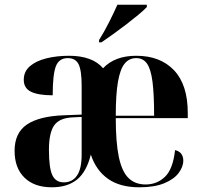

<svg xmlns="http://www.w3.org/2000/svg" viewBox="-20 -786 857 816"><path d="M200 10Q126 10 84 -31Q42 -72 42 -145Q42 -221 94 -256.5Q146 -292 250 -296L327 -299V-421Q327 -487 314 -513Q301 -539 268 -539Q231 -539 217.5 -504.5Q204 -470 204 -381Q143 -381 112 -396Q81 -411 81 -447Q81 -482 107 -504.5Q133 -527 177 -538Q221 -549 274 -549Q322 -549 358.5 -536Q395 -523 418 -496Q468 -549 559 -549Q661 -549 719.5 -487.5Q778 -426 778 -306V-284H472Q472 -181 485 -119Q498 -57 526 -29.5Q554 -2 599 -2Q647 -2 681 -34.5Q715 -67 724 -148Q742 -144 750.5 -132Q759 -120 759 -104Q759 -77 739 -50.5Q719 -24 677.5 -7Q636 10 572 10Q490 10 439 -26Q388 -62 366 -129Q348 -56 307.5 -23Q267 10 200 10ZM635 -294Q635 -386 628 -439.5Q621 -493 604.5 -516Q588 -539 559 -539Q529 -539 510 -516Q491 -493 481.5 -439.5Q472 -386 472 -294ZM251 -11Q287 -11 307 -39.5Q327 -68 327 -129V-289L286 -287Q231 -284 209.5 -252Q188 -220 188 -149Q188 -72 202.5 -41.5Q217 -11 251 -11ZM401 -616Q422 -649 443 -690.5Q464 -732 479 -766H604V-756Q592 -743 568.5 -723.5Q545 -704 517 -682.5Q489 -661 461 -641Q433 -621 411 -606H401Z"/></svg>

Font: Noto Serif Display SemiCondensed
Style: Bold
Weight: 700
Width: 4
Designer: Monotype Design Team
Foundry: Monotype Imaging Inc.
Version: Version 2.009